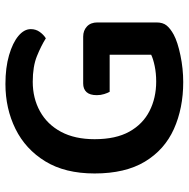

<svg xmlns="http://www.w3.org/2000/svg" viewBox="-14 -648 678 689"><g transform="rotate(-90 324.5 -304.0)"><path d="M588 -293V-81Q588 -58 577 -44.5Q566 -31 544 -19Q518 -5 470 5Q422 15 374 15Q280 15 205.5 -18.5Q131 -52 88.5 -122.5Q46 -193 46 -303Q46 -409 89.5 -480Q133 -551 206 -587Q279 -623 367 -623Q426 -623 470.5 -610Q515 -597 539.5 -576.5Q564 -556 564 -532Q564 -514 554 -500Q544 -486 531 -478Q504 -495 467 -510Q430 -525 375 -525Q316 -525 269 -499Q222 -473 195.5 -423.5Q169 -374 169 -303Q169 -227 196 -178.5Q223 -130 270 -106Q317 -82 376 -82Q406 -82 432 -87.5Q458 -93 472 -100V-249H339Q335 -256 331 -268.5Q327 -281 327 -295Q327 -320 338 -332Q349 -344 369 -344H537Q559 -344 573.5 -330.5Q588 -317 588 -293Z"/></g></svg>

Font: BalooTamma2SemiBold
Style: Regular
Weight: 600
Designer: Divya Kowshik, Shuchita Grover and Ek Type
Foundry: Ek Type
Version: Version 1.700